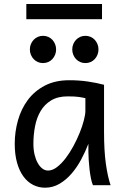

<svg xmlns="http://www.w3.org/2000/svg" viewBox="-20 -896 602 929"><path d="M393.1 -420.9Q387.2 -422.4 379.9 -423.8Q372.6 -425.3 362.5 -426.8Q352.5 -428.2 339.1 -429Q325.7 -429.7 307.6 -429.7Q259.8 -429.7 227.8 -410.4Q195.8 -391.1 176.8 -359.1Q157.7 -327.1 149.7 -285.6Q141.6 -244.1 141.6 -200.2Q141.6 -171.9 147.2 -148.2Q152.8 -124.5 162.6 -107.2Q172.4 -89.8 185.1 -80.3Q197.8 -70.8 212.4 -70.8Q233.9 -70.8 255.6 -87.4Q277.3 -104 297.4 -130.1Q317.4 -156.2 335 -188.7Q352.5 -221.2 365.5 -253.2Q378.4 -285.2 385.7 -313.5Q393.1 -341.8 393.1 -358.9ZM429.7 0Q424.3 -11.7 420.2 -32.2Q416 -52.7 413.3 -75.9Q410.6 -99.1 409.2 -122.1Q407.7 -145 407.7 -161.1V-200.2Q393.1 -162.1 372.8 -124.3Q352.5 -86.4 326.4 -56.2Q300.3 -25.9 268.1 -6.8Q235.8 12.2 197.8 12.2Q167 12.2 140.1 -1.5Q113.3 -15.1 93.5 -42Q73.7 -68.8 62.5 -108.6Q51.3 -148.4 51.3 -200.2Q51.3 -258.3 66.9 -313.7Q82.5 -369.1 114.7 -412.4Q147 -455.6 196.8 -481.7Q246.6 -507.8 314.9 -507.8Q362.3 -507.8 404.3 -501.7Q446.3 -495.6 483.4 -485.8V-258.8Q483.4 -166.5 492.2 -103.8Q501 -41 515.1 0ZM124.5 -656.7Q124.5 -670.4 129.4 -682.4Q134.3 -694.3 142.8 -703.4Q151.4 -712.4 162.8 -717.5Q174.3 -722.7 188 -722.7Q201.7 -722.7 213.4 -717.5Q225.1 -712.4 233.4 -703.4Q241.7 -694.3 246.6 -682.4Q251.5 -670.4 251.5 -656.7Q251.5 -643.1 246.6 -631.1Q241.7 -619.1 233.4 -610.1Q225.1 -601.1 213.4 -595.9Q201.7 -590.8 188 -590.8Q174.3 -590.8 162.8 -595.9Q151.4 -601.1 142.8 -610.1Q134.3 -619.1 129.4 -631.1Q124.5 -643.1 124.5 -656.7ZM329.6 -656.7Q329.6 -670.4 334.5 -682.4Q339.4 -694.3 347.9 -703.4Q356.4 -712.4 367.9 -717.5Q379.4 -722.7 393.1 -722.7Q406.7 -722.7 418.5 -717.5Q430.2 -712.4 438.5 -703.4Q446.8 -694.3 451.7 -682.4Q456.5 -670.4 456.5 -656.7Q456.5 -643.1 451.7 -631.1Q446.8 -619.1 438.5 -610.1Q430.2 -601.1 418.5 -595.9Q406.7 -590.8 393.1 -590.8Q379.4 -590.8 367.9 -595.9Q356.4 -601.1 347.9 -610.1Q339.4 -619.1 334.5 -631.1Q329.6 -643.1 329.6 -656.7ZM107.4 -876.5H473.6V-803.2H107.4Z"/></svg>

Font: Andika New Basic
Style: Regular
Weight: 400
Designer: Victor Gaultney, Annie Olsen, Julie Remington, Don Collingsworth, Eric Hays
Foundry: SIL International
Version: Version 5.500